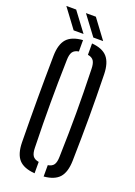

<svg xmlns="http://www.w3.org/2000/svg" viewBox="-178 -1025 775 1100"><g transform="rotate(20 210.0 -475.5)"><path d="M183.1 6Q115.8 0.9 85.9 -32.3Q56.1 -65.6 54.9 -135.6Q53.9 -211.5 53.4 -276.3Q52.9 -341.1 52.9 -402.2Q52.9 -463.4 53.4 -527.1Q53.9 -590.9 54.9 -664.1Q56.1 -734 85.9 -767.5Q115.8 -800.9 183.1 -806V-736.7Q156.8 -732.4 146 -716.3Q135.3 -700.1 134.8 -666.9Q132.7 -591.4 131.9 -527.5Q131.1 -463.5 131.1 -403.1Q131.1 -342.6 131.9 -277.2Q132.7 -211.8 134.8 -132.8Q135.3 -99.2 146 -83.4Q156.8 -67.6 183.1 -63.3ZM238.2 5.6V-63.6Q264.1 -67.9 274.4 -83.7Q284.7 -99.6 285.2 -132.8Q287.3 -210.1 288.4 -274.7Q289.4 -339.2 289.4 -399.6Q289.4 -460.1 288.4 -524.9Q287.3 -589.7 285.2 -666.9Q284.7 -700.1 274.4 -716.1Q264.1 -732.1 238.2 -736.4V-805.6Q303.2 -800.4 332.6 -766.7Q361.9 -733 363.7 -664.1Q365.3 -590.8 366.1 -527.1Q366.9 -463.3 366.9 -402.1Q366.9 -340.9 366.1 -276.1Q365.3 -211.4 363.7 -135.6Q361.9 -66.2 332.6 -33.1Q303.2 -0.1 238.2 5.6ZM113.4 -840 26.3 -957.1H86.2L173.8 -840ZM233.4 -840 145.8 -957.1H206.2L293.3 -840Z"/></g></svg>

Font: Big Shoulders Stencil Text Thin
Style: Regular
Weight: 100
Designer: Patric King
Foundry: XO Type Co
Version: Version 2.001